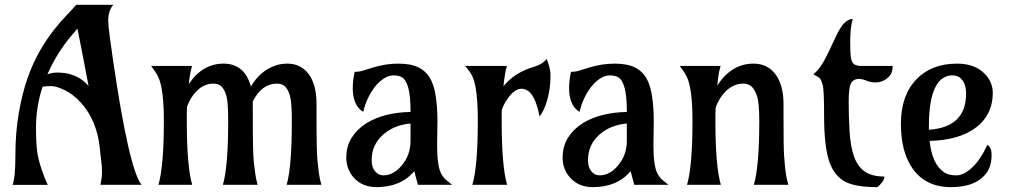

<svg xmlns="http://www.w3.org/2000/svg" viewBox="-20 -767 4190 797"><path d="M397 0Q403.3 -30.8 403.3 -49.1Q403.3 -67.4 402.6 -76.7Q401.9 -85.9 400.6 -96.4Q399.4 -106.9 397.7 -119.9Q396 -132.8 394.5 -149.9Q383.3 -266.6 314.9 -341.8Q284.7 -375 249.5 -392.3Q214.4 -409.7 191.7 -409.7Q168.9 -409.7 156.7 -406.7Q129.4 -324.7 129.4 -235.4Q129.4 -156.2 137.7 -117.2Q150.9 -58.6 178.2 0.5H32.2Q43.9 -28.8 43.9 -122.8Q43.9 -216.8 58.1 -298.6Q72.3 -380.4 95 -444.3Q117.7 -508.3 145.8 -556.4Q173.8 -604.5 201.9 -640.4Q230 -676.3 254.9 -701.9Q279.8 -727.5 296.4 -747.1H450.2Q429.2 -723.1 429.2 -680.2Q429.2 -660.6 435.5 -616.2L447.8 -527.3Q514.6 -66.4 567.4 0ZM176.8 -458.5Q195.8 -465.8 216.8 -465.8Q237.8 -465.8 254.6 -462.9Q271.5 -460 288.1 -453.1Q323.7 -439.5 347.7 -409.7Q323.7 -535.2 318.4 -563L301.3 -648.4L273.4 -615.2Q214.8 -544.9 176.8 -458.5Z M637.7 0Q660.2 -77.1 660.2 -265.1Q660.2 -398.9 636.7 -447.8Q630.9 -460 623.5 -470.7L607.4 -493.2H776.9Q769.5 -464.4 767.1 -447.3L763.7 -418Q820.3 -502.9 908 -502.9Q995.6 -502.9 1021.5 -407.7Q1060.1 -473.6 1123.5 -495.1Q1146 -502.9 1174.1 -502.9Q1202.1 -502.9 1224.9 -491Q1247.6 -479 1263.2 -457Q1293.9 -412.6 1293.9 -335.4V-283.2Q1293.9 -133.8 1298.1 -95.9Q1302.2 -58.1 1304.2 -45.9Q1307.1 -24.4 1314 0H1169.9Q1191.4 -73.7 1191.4 -265.1Q1191.4 -342.8 1183.6 -369.4Q1175.8 -396 1163.3 -408Q1150.9 -419.9 1129.4 -419.9Q1066.4 -419.9 1029.3 -345.7V-283.2Q1029.3 -133.8 1033.4 -95.9Q1037.6 -58.1 1039.6 -45.9Q1042.5 -24.4 1049.3 0H905.3Q927.2 -75.2 927.2 -265.1Q927.2 -344.7 919.4 -370.4Q911.6 -396 899.4 -408Q887.2 -419.9 866 -419.9Q844.7 -419.9 827.6 -411.6Q810.5 -403.3 796.9 -389.6Q771 -364.3 756.3 -324.2Q755.4 -310.1 755.4 -294.9V-265.1Q755.4 -77.1 777.8 0ZM1013.2 -302.7 1011.2 -293.9Z M1795.9 -260.7 1794.4 -167Q1794.4 -79.6 1810.5 -47.9Q1820.3 -28.8 1833.5 -18.6L1856.4 0H1714.8L1699.7 -56.6Q1644.5 9.8 1542.5 9.8Q1484.4 9.8 1448.7 -29.3Q1417.5 -64.5 1417.5 -112.3Q1417.5 -160.2 1440.2 -195.8Q1462.9 -231.4 1500 -254.9Q1573.2 -300.3 1684.1 -302.2V-307.6Q1684.1 -426.3 1647.5 -446.8Q1634.3 -454.1 1613.5 -454.1Q1592.8 -454.1 1572.3 -440.4Q1551.8 -426.8 1535.2 -405.3Q1502 -361.8 1487.8 -302.7Q1444.3 -328.6 1444.3 -401.9Q1444.3 -431.6 1452.1 -468.8Q1470.7 -468.8 1487.3 -474.1L1524.9 -485.8Q1580.1 -502.9 1632.8 -502.9Q1685.5 -502.9 1717 -487.3Q1748.5 -471.7 1766.1 -440.9Q1795.9 -388.7 1795.9 -260.7ZM1647.5 -80.1Q1684.1 -123.5 1684.1 -182.1V-254.4Q1615.7 -248 1571.3 -209Q1522.9 -167 1522.9 -102.5Q1522.9 -72.3 1536.9 -55.7Q1550.8 -39.1 1571.8 -39.1Q1592.8 -39.1 1612.3 -50Q1631.8 -61 1647.5 -80.1Z M1940.9 0Q1963.4 -77.1 1963.4 -265.1Q1963.4 -398.9 1941.9 -447.8Q1933.1 -467.8 1910.6 -493.2H2084Q2075.2 -462.4 2069.8 -408.7Q2115.7 -466.3 2197.8 -490.2Q2232.9 -500.5 2249 -522.5Q2265.1 -483.9 2265.1 -456.1Q2265.1 -428.2 2262.2 -404.5Q2259.3 -380.9 2253.4 -358.4Q2240.7 -310.1 2219.7 -283.2Q2201.7 -378.4 2163.6 -394.5Q2119.6 -413.6 2077.6 -342.8Q2068.8 -328.1 2063 -311.5Q2062.5 -300.3 2062.5 -288.6Q2062.5 -276.9 2062.5 -265.1Q2062.5 -77.1 2085 0Z M2693.8 -260.7 2692.4 -167Q2692.4 -79.6 2708.5 -47.9Q2718.3 -28.8 2731.4 -18.6L2754.4 0H2612.8L2597.7 -56.6Q2542.5 9.8 2440.4 9.8Q2382.3 9.8 2346.7 -29.3Q2315.4 -64.5 2315.4 -112.3Q2315.4 -160.2 2338.1 -195.8Q2360.8 -231.4 2397.9 -254.9Q2471.2 -300.3 2582 -302.2V-307.6Q2582 -426.3 2545.4 -446.8Q2532.2 -454.1 2511.5 -454.1Q2490.7 -454.1 2470.2 -440.4Q2449.7 -426.8 2433.1 -405.3Q2399.9 -361.8 2385.7 -302.7Q2342.3 -328.6 2342.3 -401.9Q2342.3 -431.6 2350.1 -468.8Q2368.7 -468.8 2385.3 -474.1L2422.9 -485.8Q2478 -502.9 2530.8 -502.9Q2583.5 -502.9 2615 -487.3Q2646.5 -471.7 2664.1 -440.9Q2693.8 -388.7 2693.8 -260.7ZM2545.4 -80.1Q2582 -123.5 2582 -182.1V-254.4Q2513.7 -248 2469.2 -209Q2420.9 -167 2420.9 -102.5Q2420.9 -72.3 2434.8 -55.7Q2448.7 -39.1 2469.7 -39.1Q2490.7 -39.1 2510.3 -50Q2529.8 -61 2545.4 -80.1Z M2832 0Q2854.5 -77.1 2854.5 -265.1Q2854.5 -398.9 2831.1 -447.8Q2825.2 -460 2817.9 -470.7L2801.8 -493.2H2971.2Q2963.9 -468.8 2961.4 -447.3L2957.5 -412.1Q3016.6 -502.9 3107.9 -502.9Q3167 -502.9 3200.2 -457Q3232.4 -412.1 3232.4 -335.4V-283.2Q3232.4 -148.9 3234.9 -119.1Q3237.3 -89.4 3238.8 -73.7Q3240.2 -58.1 3242.2 -45.9Q3245.6 -22.9 3252.4 0H3109.4Q3131.8 -77.1 3131.8 -265.1Q3131.8 -340.3 3122.3 -368.2Q3112.8 -396 3099.6 -408Q3086.4 -419.9 3064.9 -419.9Q3025.4 -419.9 2993.2 -388.7Q2965.3 -361.8 2950.7 -320.3Q2949.7 -307.1 2949.7 -293V-265.1Q2949.7 -77.1 2972.2 0Z M3519.5 -688.5Q3509.3 -650.9 3509.3 -598.4Q3509.3 -545.9 3511.5 -531.2Q3513.7 -516.6 3518.6 -507.8Q3527.8 -493.2 3554.7 -493.2H3685.5Q3685.5 -465.8 3672.4 -451.2Q3648.4 -424.8 3613.8 -424.8Q3596.7 -424.8 3583.5 -429.7Q3559.6 -439.5 3546.4 -439.5Q3533.2 -439.5 3524.9 -434.3Q3516.6 -429.2 3511.7 -419.4Q3502.9 -401.9 3502.9 -342.8Q3502.9 -283.7 3506.6 -221.7Q3510.3 -159.7 3524.9 -117.9Q3539.6 -76.2 3569.3 -55.2Q3599.1 -34.2 3651.4 -34.2Q3651.4 -19 3630.9 2Q3625.5 7.8 3621.6 9.8Q3535.2 9.8 3492.2 -10.7Q3442.9 -35.2 3421.9 -97.7Q3400.9 -161.1 3400.9 -285.6Q3400.9 -394.5 3395 -414.3Q3389.2 -434.1 3384.3 -440.4Q3378.4 -447.8 3356 -458.5Q3386.2 -481.4 3416 -543.9L3440.4 -595.2Q3466.3 -653.8 3484.6 -671.1Q3502.9 -688.5 3519.5 -688.5Z M4078.6 -166Q4096.2 -154.3 4096.2 -125.2Q4096.2 -96.2 4088.4 -74.2Q4080.6 -52.2 4061 -33.2Q4017.1 9.8 3927.2 9.8Q3822.8 9.8 3768.1 -67.4Q3719.7 -136.2 3719.7 -253.4Q3719.7 -371.6 3785.2 -439Q3847.2 -502.9 3953.1 -502.9Q4026.9 -502.9 4068.4 -460Q4101.1 -425.8 4101.1 -381.1Q4101.1 -336.4 4083.7 -300.5Q4066.4 -264.6 4032.7 -238.8Q3963.4 -185.1 3838.9 -182.1Q3849.1 -84 3900.4 -50.8Q3918.9 -39.1 3949.7 -39.1Q3980.5 -39.1 4015.1 -71.3Q4049.8 -103.5 4078.6 -166ZM3835.9 -228.5Q3990.2 -238.8 3990.2 -377.9Q3990.2 -430.2 3959 -448.2Q3948.2 -454.1 3930.7 -454.1Q3913.1 -454.1 3895.3 -443.4Q3877.4 -432.6 3864.3 -408.2Q3835.9 -355 3835.9 -243.7Z"/></svg>

Font: Amarante
Style: Regular
Weight: 400
Designer: Karolina Lach
Foundry: Sorkin Type Co.
Version: Version 1.001